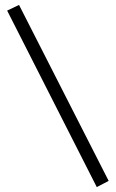

<svg xmlns="http://www.w3.org/2000/svg" viewBox="-20 -739 466 773"><path d="M8.8 -696.3 56.6 -719.2 417.5 -10.7 369.6 14.2Z"/></svg>

Font: Cinzel Decorative Bold
Style: Regular
Weight: 700
Designer: Natanael Gama
Version: Version 1.001;PS 001.001;hotconv 1.0.56;makeotf.lib2.0.21325